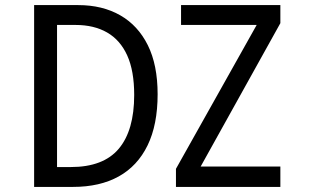

<svg xmlns="http://www.w3.org/2000/svg" viewBox="-20 -734 1240 754"><path d="M114 0V-714H287Q382 -714 452 -674Q522 -634 560.5 -556.5Q599 -479 599 -364Q599 -244 559.5 -163Q520 -82 446 -41Q372 0 267 0ZM258 -78Q386 -78 446.5 -150Q507 -222 507 -361Q507 -456 479.5 -516.5Q452 -577 400.5 -606.5Q349 -636 277 -636H204V-78ZM671 0V-71L988 -636H691V-714H1081V-643L768 -80H1081V0Z"/></svg>

Font: Noto Sans Mono
Style: Regular
Weight: 400
Designer: Monotype Design Team
Foundry: Monotype Imaging Inc.
Version: Version 2.014